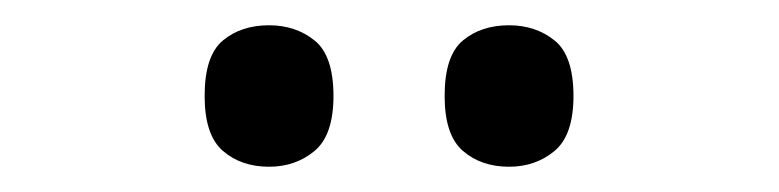

<svg xmlns="http://www.w3.org/2000/svg" viewBox="-20 -764 617 152"><path d="M383 -632Q361 -632 346.5 -644.5Q332 -657 332 -688Q332 -720 346.5 -732Q361 -744 383 -744Q404 -744 419 -732Q434 -720 434 -688Q434 -657 419 -644.5Q404 -632 383 -632ZM193 -632Q171 -632 156.5 -644.5Q142 -657 142 -688Q142 -720 156.5 -732Q171 -744 193 -744Q214 -744 229 -732Q244 -720 244 -688Q244 -657 229 -644.5Q214 -632 193 -632Z"/></svg>

Font: Noto Serif Khojki
Style: Regular
Weight: 400
Designer: Juan Bruce
Version: Version 2.002